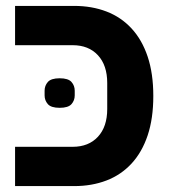

<svg xmlns="http://www.w3.org/2000/svg" viewBox="-20 -630 582 650"><path d="M31 -133H226Q280 -133 311.5 -167Q343 -201 343 -261V-349Q343 -409 311.5 -443Q280 -477 226 -477H31V-610H231Q291 -610 340.5 -591Q390 -572 425.5 -533.5Q461 -495 480 -438Q499 -381 499 -305Q499 -229 480 -172Q461 -115 425.5 -76.5Q390 -38 340.5 -19Q291 0 231 0H31ZM182 -265Q153 -265 142 -277.5Q131 -290 131 -307V-323Q131 -340 142 -352.5Q153 -365 182 -365Q211 -365 222 -352.5Q233 -340 233 -323V-307Q233 -290 222 -277.5Q211 -265 182 -265Z"/></svg>

Font: IBM Plex Sans Hebrew
Style: Bold
Weight: 700
Designer: Mike Abbink, Paul van der Laan, Pieter van Rosmalen, Yanek Iontef
Foundry: Bold Monday
Version: Version 1.2